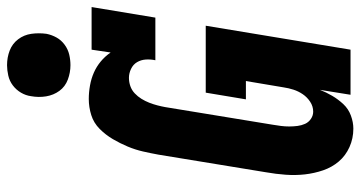

<svg xmlns="http://www.w3.org/2000/svg" viewBox="-259 -756 1023 545"><g transform="rotate(-90 252.5 -483.5)"><path d="M160 8Q132 8 107.5 -3Q83 -14 66.5 -33.5Q50 -53 41.5 -78Q33 -103 30 -129.5Q27 -156 29 -184Q31 -212 36 -240L86 -545Q90 -567 95 -589Q100 -611 109 -632.5Q118 -654 130 -674.5Q142 -695 159 -712Q176 -729 198.5 -736Q221 -743 244 -743Q263 -743 282.5 -739.5Q302 -736 319 -728.5Q336 -721 350.5 -709Q365 -697 376 -681L384 -735H505L475 -554H354Q357 -568 356 -581.5Q355 -595 348.5 -606Q342 -617 329.5 -623Q317 -629 304 -629Q292 -629 280.5 -625Q269 -621 260 -612.5Q251 -604 244.5 -593.5Q238 -583 233.5 -571.5Q229 -560 226 -548.5Q223 -537 221 -526L171 -221Q169 -209 167.5 -197.5Q166 -186 166 -174Q166 -162 167.5 -150.5Q169 -139 173.5 -129Q178 -119 187.5 -112.5Q197 -106 208 -106Q223 -106 236 -114.5Q249 -123 257.5 -135.5Q266 -148 270.5 -162Q275 -176 277 -190L295 -297H243L262 -411H452L384 0H256L270 -87Q263 -69 253 -52Q243 -35 229.5 -20.5Q216 -6 197 1Q178 8 160 8ZM340 -795Q319 -795 299 -802.5Q279 -810 267 -826.5Q255 -843 251.5 -864Q248 -885 252 -907Q254 -922 262 -935.5Q270 -949 282.5 -958.5Q295 -968 310.5 -971.5Q326 -975 340 -975Q362 -975 381.5 -967.5Q401 -960 413.5 -943.5Q426 -927 429 -906Q432 -885 429 -863Q426 -848 418.5 -834.5Q411 -821 398 -811.5Q385 -802 370 -798.5Q355 -795 340 -795Z"/></g></svg>

Font: Iosevka Slab Heavy Oblique
Style: Regular
Weight: 900
Italic angle: -9°
Monospace: yes
Designer: Belleve Invis
Foundry: Belleve Invis
Version: Version 11.1.1; ttfautohint (v1.8.3)